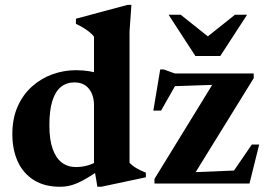

<svg xmlns="http://www.w3.org/2000/svg" viewBox="-20 -736 1070 770"><path d="M357 -314Q357 -354 336.8 -379.8Q316.5 -405.5 278 -405.5Q247 -405.5 224.5 -387.5Q202 -369.5 190 -331.5Q178 -293.5 178 -233Q178 -176 191.2 -138.8Q204.5 -101.5 228.2 -83.8Q252 -66 285 -66Q309 -66 333.8 -73.2Q358.5 -80.5 381 -97V-55.5Q351.5 -35 329 -21.8Q306.5 -8.5 288 -0.8Q269.5 7 253.2 10Q237 13 220.5 13Q158.5 13 115.8 -13.8Q73 -40.5 51.2 -88.2Q29.5 -136 29.5 -198.5Q29.5 -261 50.8 -308.8Q72 -356.5 108.2 -389Q144.5 -421.5 190.2 -438Q236 -454.5 285 -454.5Q312 -454.5 337 -450.5Q362 -446.5 388.5 -438.2Q415 -430 445.5 -416L357 -406.5V-589Q349.5 -598.5 339.2 -607Q329 -615.5 315.5 -623.8Q302 -632 284.5 -640.5V-661L492 -716.5H507L499.5 -610V-83Q505 -77.5 512.2 -71.8Q519.5 -66 528.2 -61Q537 -56 546.2 -51.5Q555.5 -47 565 -43.5V-25L386 13H370.5L357 -68ZM599.5 0V-18.5L848.5 -424L917.5 -398.5L637 -389L702.5 -427L626 -292.5H595L622.5 -457.5H636.5L681 -441.5H997.5V-422.5L746 -15.5L674.5 -42L941 -53L894.5 -17L990 -156.5H1019.5L980.5 0ZM837 -571.5H790L922.5 -677H971L863.5 -511.5H763.5L656 -677H704.5Z"/></svg>

Font: Newsreader 24pt
Style: Bold
Weight: 700
Designer: Hugues Gentile
Foundry: Production Type
Version: Version 1.003